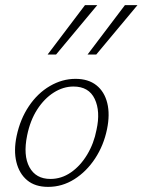

<svg xmlns="http://www.w3.org/2000/svg" viewBox="-20 -724 557 750"><path d="M168 6Q117 6 86 -20Q55 -46 44 -91Q33 -136 45 -193Q59 -259 93 -309.5Q127 -360 175 -388Q223 -416 275 -416Q325 -416 356.5 -391Q388 -366 399 -321.5Q410 -277 398 -219Q385 -156 351.5 -105Q318 -54 270.5 -24Q223 6 168 6ZM177 -25Q220 -25 257 -50.5Q294 -76 320.5 -120Q347 -164 357 -217Q373 -289 350 -337.5Q327 -386 267 -386Q227 -386 190 -362.5Q153 -339 125.5 -296.5Q98 -254 86 -195Q70 -117 95 -71Q120 -25 177 -25ZM166 -511 312 -704H360L199 -511ZM322 -511 468 -704H517L356 -511Z"/></svg>

Font: Ysabeau Infant ExtraLight
Style: Italic
Weight: 250
Italic angle: -12°
Designer: Christian Thalmann (Catharsis Fonts)
Version: Version 2.001;gftools[0.9.30]; featfreeze: ss01,ss02,lnum